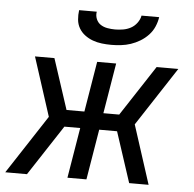

<svg xmlns="http://www.w3.org/2000/svg" viewBox="-52 -793 855 846"><g transform="rotate(5 375.0 -370.0)"><path d="M2 0 172 -260 88 -520H174L247 -297H326L363 -520H447L410 -297H480L626 -520H722L552 -260L636 0H550L477 -223H398L361 0H277L314 -223H244L98 0ZM418 -600Q397 -600 376 -602.5Q355 -605 336 -612Q317 -619 301 -631Q285 -643 275 -660Q265 -677 263 -698Q261 -719 264 -740H342Q339 -723 345.5 -707.5Q352 -692 365 -683.5Q378 -675 395 -672Q412 -669 429 -669Q446 -669 464 -672Q482 -675 498 -683.5Q514 -692 525.5 -707.5Q537 -723 540 -740H618Q615 -719 606 -698Q597 -677 581 -660Q565 -643 545 -631Q525 -619 504 -612Q483 -605 461 -602.5Q439 -600 418 -600Z"/></g></svg>

Font: Iosevka Custom Oblique
Style: Regular
Weight: 400
Italic angle: -9°
Designer: Belleve Invis
Foundry: Belleve Invis
Version: Version 27.0.1